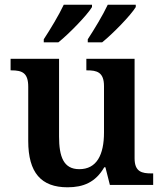

<svg xmlns="http://www.w3.org/2000/svg" viewBox="-20 -786 695 816"><path d="M353 -619V-606H414C459 -642 536 -721 557 -756V-766H438C417 -721 381 -662 353 -619ZM166 -619V-606H228C273 -642 350 -721 371 -756V-766H251C230 -721 194 -662 166 -619ZM267 10C334 10 386 -11 423 -75H428L447 0H631V-49H624C584 -49 552 -55 552 -113V-536H347V-487H350C391 -487 422 -480 422 -420V-223C422 -128 391 -67 317 -67C250 -67 231 -120 231 -206V-536H25V-487H28C75 -487 100 -476 100 -417V-187C100 -52 155 10 267 10Z"/></svg>

Font: Noto Serif Sinhala SemiBold
Style: Regular
Weight: 600
Designer: Jelle Bosma - Monotype Design Team
Foundry: Monotype Imaging Inc.
Version: Version 2.007